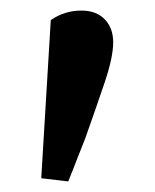

<svg xmlns="http://www.w3.org/2000/svg" viewBox="-20 -753 293 363"><path d="M58 -416 76 -715Q102 -733 134 -733Q162 -733 178 -716.5Q194 -700 194 -673Q194 -645 178 -597.5Q162 -550 141 -491Q134 -474 126 -453Q118 -432 109 -410Z"/></svg>

Font: Source Serif Pro SemiBold
Style: Regular
Weight: 600
Designer: Frank Grießhammer
Foundry: Adobe Systems Incorporated
Version: Version 3.001;hotconv 1.0.111;makeotfexe 2.5.65597